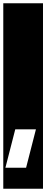

<svg xmlns="http://www.w3.org/2000/svg" viewBox="-30 -937 282 1170"><path d="M-10 213V-917H232V213ZM63 -149 3 85H129L189 -149Z"/></svg>

Font: Zilla Slab Highlight
Style: Bold
Weight: 700
Designer: Typotheque Type Foundry
Foundry: Typotheque type foundry
Version: Version 1.1; 2017; ttfautohint (v1.6)